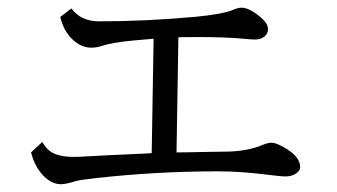

<svg xmlns="http://www.w3.org/2000/svg" viewBox="-20 -513 870 495"><path d="M164.1 -491.2Q188.5 -458 235.8 -458Q356 -458 484.4 -469.7Q553.7 -476.6 579.1 -486.8Q593.3 -493.2 602.5 -493.2Q623 -493.2 652.8 -467.8Q670.9 -452.6 670.9 -438Q670.9 -427.2 662.6 -419.4Q652.8 -411.1 637.7 -411.1Q628.9 -411.1 613.3 -412.6Q565.4 -417.5 490.2 -417.5Q474.1 -417.5 439.9 -417L435.1 -120.1H445.8L529.3 -121.6L561 -122.1H564.9Q618.7 -123 657.7 -139.6Q670.9 -145 679.7 -145Q694.3 -145 720.7 -127.9Q753.9 -106.9 753.9 -82Q753.9 -75.2 747.6 -69.3Q735.8 -58.1 715.3 -58.1Q706.5 -58.1 683.1 -61Q604 -71.3 542 -71.3Q383.3 -71.3 226.1 -53.7Q186.5 -49.3 174.8 -45.9Q150.4 -38.1 136.7 -38.1Q112.3 -38.1 90.3 -61.5Q68.8 -85 60.1 -120.1L88.9 -147Q101.6 -125 119.6 -117.2Q138.7 -108.4 170.9 -108.4Q180.7 -108.4 204.6 -109.9Q241.7 -112.3 356 -117.2L371.1 -118.2L376 -413.1L370.1 -412.6L324.7 -408.7Q267.6 -403.3 242.2 -394.5Q228.5 -390.1 215.3 -390.1Q187.5 -390.1 163.6 -414.6Q144 -434.6 135.3 -469.2Z"/></svg>

Font: BIZ UDPMincho
Style: Regular
Weight: 400
Designer: TypeBank Co., Ltd.
Foundry: Morisawa Inc.
Version: Version 1.06